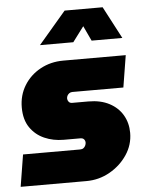

<svg xmlns="http://www.w3.org/2000/svg" viewBox="-52 -772 626 815"><g transform="rotate(-5 260.5 -364.5)"><path d="M3 0 25 -136H268Q277 -136 282.5 -140Q288 -144 291 -150.5Q294 -157 294 -163Q294 -171 289 -177Q284 -183 273 -183H203Q158 -183 120.5 -199.5Q83 -216 60 -249.5Q37 -283 37 -335Q37 -387 62.5 -428.5Q88 -470 132 -494Q176 -518 230 -518H496L474 -382H257Q249 -382 243.5 -378Q238 -374 235 -368.5Q232 -363 232 -356Q232 -349 237 -342.5Q242 -336 252 -336H321Q373 -336 410 -316.5Q447 -297 466.5 -263.5Q486 -230 486 -188Q486 -137 457.5 -94.5Q429 -52 383 -26Q337 0 283 0ZM137 -592 254 -729H416L488 -592H357L327 -656L279 -592Z"/></g></svg>

Font: MuseoModerno Thin Black
Style: Italic
Weight: 900
Italic angle: -9°
Version: Version 1.003